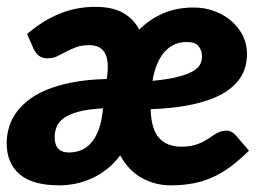

<svg xmlns="http://www.w3.org/2000/svg" viewBox="-25 -548 798 576"><path d="M556 -525.5Q589.5 -525.5 618.8 -514.5Q648 -503.5 669.8 -484.5Q691.5 -465.5 703.8 -440.2Q716 -415 716 -386.5Q716 -368.5 711.5 -349.8Q707 -331 695 -313.2Q683 -295.5 662.5 -279.8Q642 -264 609.8 -251.5Q577.5 -239 532.5 -230.8Q487.5 -222.5 427 -220.5Q428.5 -161 452 -134.5Q475.5 -108 518 -108Q538.5 -108 553.5 -111.5Q568.5 -115 579.8 -120.5Q591 -126 600 -132Q609 -138 617.2 -143.5Q625.5 -149 634.5 -152.5Q643.5 -156 655 -156Q662.5 -156 669.5 -152.2Q676.5 -148.5 682 -142.5L722 -96Q694.5 -69 668.2 -49.2Q642 -29.5 614.2 -16.8Q586.5 -4 555.2 2Q524 8 487 8Q441 8 401 -13.8Q361 -35.5 335.5 -82Q318 -58.5 296.8 -41.5Q275.5 -24.5 251.8 -13.5Q228 -2.5 202.8 2.8Q177.5 8 153 8Q72 8 33.5 -25.5Q-5 -59 -5 -118.5Q-5 -139.5 0.8 -161.8Q6.5 -184 20 -204.8Q33.5 -225.5 56 -244.2Q78.5 -263 111.8 -277.2Q145 -291.5 190.2 -300.5Q235.5 -309.5 295 -311L297 -324Q302 -370.5 288 -391.5Q274 -412.5 244 -412.5Q219 -412.5 202.8 -406.2Q186.5 -400 173 -392.8Q159.5 -385.5 146.8 -379.2Q134 -373 117 -373Q102 -373 92.2 -380.5Q82.5 -388 77 -399L56 -446Q104.5 -487 154.5 -507.2Q204.5 -527.5 261 -527.5Q312.5 -527.5 344.5 -509.2Q376.5 -491 392.5 -459Q424 -490.5 464.8 -508Q505.5 -525.5 556 -525.5ZM284 -223Q238.5 -220.5 210.2 -212.8Q182 -205 166.2 -193.5Q150.5 -182 144.8 -167.2Q139 -152.5 139 -136.5Q139 -90.5 182 -90.5Q200.5 -90.5 217.2 -97Q234 -103.5 247.2 -118Q260.5 -132.5 269.8 -155.8Q279 -179 283 -212.5ZM536 -422Q514 -422 496.8 -413.8Q479.5 -405.5 466.8 -390.2Q454 -375 445.5 -353.5Q437 -332 432.5 -305.5Q480.5 -310 509.8 -317.8Q539 -325.5 554.8 -335Q570.5 -344.5 575.8 -355.8Q581 -367 581 -379Q581 -396.5 571 -409.2Q561 -422 536 -422Z"/></svg>

Font: Lato Black
Style: Italic
Weight: 900
Italic angle: -7°
Designer: Lukasz Dziedzic
Foundry: tyPoland Lukasz Dziedzic
Version: Version 2.007; 2014-02-27